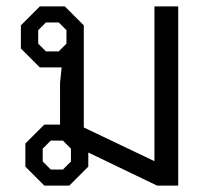

<svg xmlns="http://www.w3.org/2000/svg" viewBox="-20 -578 655 598"><path d="M535 -558V0H469L255 -103V-59L196 0H118L59 -59V-131L118 -190H167V-320L172 -368H104L45 -427V-499L104 -558H182L241 -499V-181L461 -76V-558ZM187 -442V-484L163 -508H123L99 -484V-442L123 -418H163ZM201 -115 176 -140H138L113 -115V-75L138 -50H176L201 -75Z"/></svg>

Font: Chakra Petch
Style: Regular
Weight: 400
Designer: Katatrad Aksorn Co.,Ltd.
Foundry: Cadson Demak Co.,Ltd.
Version: Version 1.000; ttfautohint (v1.6)